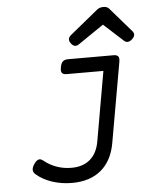

<svg xmlns="http://www.w3.org/2000/svg" viewBox="-56 -860 722 917"><g transform="rotate(-5 304.5 -401.0)"><path d="M500.5 -803.7 602.1 -686.5Q609.4 -678.2 609.4 -669.9Q609.4 -659.7 597.7 -648.4Q585.9 -637.2 574.7 -637.2Q566.4 -637.2 559.1 -643.6L464.8 -729.5L340.8 -645Q334 -640.1 326.2 -640.1Q314.5 -640.1 304.2 -653.8Q296.9 -663.6 296.9 -672.9Q296.9 -683.1 308.1 -692.9L443.8 -803.7Q456.1 -813.5 473.6 -813.5Q491.7 -813.5 500.5 -803.7ZM528.8 -557.1Q528.8 -551.8 527.3 -544.4L460 -162.6Q445.3 -78.6 392.1 -33.9Q338.9 10.7 252.4 10.7Q203.1 10.7 158.7 -3.7Q114.3 -18.1 83 -44.9Q70.3 -55.2 70.3 -67.9Q70.3 -80.1 80.6 -95.2Q93.8 -115.2 107.4 -115.2Q114.7 -115.2 123.5 -108.4Q150.4 -85.9 184.3 -73.7Q218.3 -61.5 255.9 -61.5Q312 -61.5 345.9 -91.1Q379.9 -120.6 389.6 -177.2L447.8 -509.3H271.5Q258.3 -509.3 252 -514.6Q245.6 -520 245.6 -531.7Q245.6 -537.1 247.1 -544.4Q250.5 -563.5 259 -571.5Q267.6 -579.6 284.2 -579.6H502.9Q516.1 -579.6 522.5 -574.2Q528.8 -568.8 528.8 -557.1Z"/></g></svg>

Font: Courier Prime Sans
Style: Italic
Weight: 400
Italic angle: -10°
Designer: Alan Dague-Greene
Foundry: Quote-Unquote Apps
Version: Version 3.020